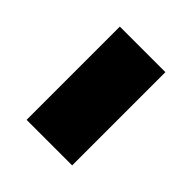

<svg xmlns="http://www.w3.org/2000/svg" viewBox="-28 -429 313 313"><g transform="rotate(-45 128.5 -272.5)"><path d="M21 -220H236V-325H21Z"/></g></svg>

Font: Noto Serif Lao ExtraCondensed ExtraBold
Style: Regular
Weight: 800
Width: 2
Designer: Monotype Design Team
Foundry: Monotype Imaging Inc.
Version: Version 2.003